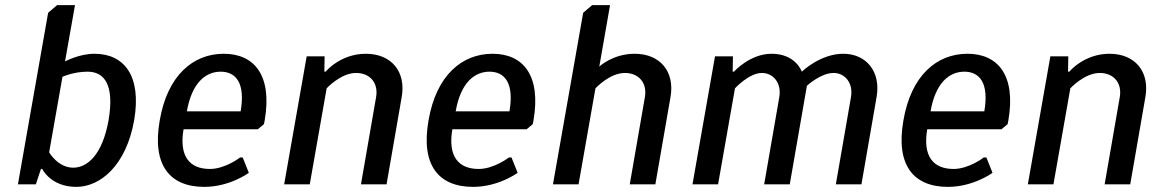

<svg xmlns="http://www.w3.org/2000/svg" viewBox="-20 -720 4530 750"><path d="M224 -420C224 -420 267 -440 322 -440C387 -440 428 -390 404 -250C380 -115 321 -65 266 -65C206 -65 172 -125 172 -125ZM203 -700 168 -670 50 0H120L140 -60H145C145 -60 178 10 278 10C373 10 473 -75 504 -250C534 -425 464 -510 349 -510C289 -510 234 -480 234 -480L273 -700Z M854 -510C734 -510 634 -425 604 -250C573 -75 643 10 778 10C878 10 952 -45 952 -45L928 -105H918C918 -105 860 -60 800 -60C720 -60 679 -110 697 -215H987L1011 -235L1014 -250C1044 -425 974 -510 854 -510ZM842 -440C902 -440 939 -395 920 -285H710C729 -395 782 -440 842 -440Z M1371 -435C1426 -435 1459 -395 1449 -340L1390 0H1490L1549 -340C1567 -440 1509 -510 1409 -510C1309 -510 1252 -440 1252 -440H1247L1248 -500H1178L1090 0H1190L1256 -375C1256 -375 1311 -435 1371 -435Z M1904 -510C1784 -510 1684 -425 1654 -250C1623 -75 1693 10 1828 10C1928 10 2002 -45 2002 -45L1978 -105H1968C1968 -105 1910 -60 1850 -60C1770 -60 1729 -110 1747 -215H2037L2061 -235L2064 -250C2094 -425 2024 -510 1904 -510ZM1892 -440C1952 -440 1989 -395 1970 -285H1760C1779 -395 1832 -440 1892 -440Z M2293 -700 2258 -670 2140 0H2240L2306 -375C2306 -375 2361 -435 2421 -435C2476 -435 2509 -395 2499 -340L2440 0H2540L2599 -340C2617 -440 2559 -510 2459 -510C2374 -510 2321 -460 2321 -460L2363 -700Z M3112 -440C3112 -440 3089 -510 2994 -510C2909 -510 2847 -440 2847 -440H2842L2843 -500H2773L2685 0H2785L2851 -375C2851 -375 2906 -435 2956 -435C3001 -435 3034 -395 3024 -340L2965 0H3065L3132 -385C3132 -385 3186 -435 3236 -435C3281 -435 3314 -395 3304 -340L3245 0H3345L3404 -340C3422 -440 3364 -510 3274 -510C3184 -510 3112 -440 3112 -440Z M3759 -510C3639 -510 3539 -425 3509 -250C3478 -75 3548 10 3683 10C3783 10 3857 -45 3857 -45L3833 -105H3823C3823 -105 3765 -60 3705 -60C3625 -60 3584 -110 3602 -215H3892L3916 -235L3919 -250C3949 -425 3879 -510 3759 -510ZM3747 -440C3807 -440 3844 -395 3825 -285H3615C3634 -395 3687 -440 3747 -440Z M4276 -435C4331 -435 4364 -395 4354 -340L4295 0H4395L4454 -340C4472 -440 4414 -510 4314 -510C4214 -510 4157 -440 4157 -440H4152L4153 -500H4083L3995 0H4095L4161 -375C4161 -375 4216 -435 4276 -435Z"/></svg>

Font: Scada
Style: Italic
Weight: 400
Designer: Jovanny Lemonad
Foundry: Jovanny Lemonad
Version: Version 3.005